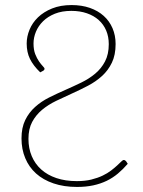

<svg xmlns="http://www.w3.org/2000/svg" viewBox="-20 -731 567 759"><path d="M139 -445Q111.5 -471.5 98.5 -498Q85.5 -524.5 85.5 -559Q85.5 -586.5 96.8 -613.8Q108 -641 130.2 -662.5Q152.5 -684 185.8 -697.5Q219 -711 263 -711Q303 -711 335.2 -699.8Q367.5 -688.5 390 -668.2Q412.5 -648 424.8 -619.5Q437 -591 437 -557Q437 -513.5 422.2 -483Q407.5 -452.5 383.2 -430.5Q359 -408.5 328 -392.2Q297 -376 264.8 -361.5Q232.5 -347 201.5 -332Q170.5 -317 146.2 -296.8Q122 -276.5 107.2 -249Q92.5 -221.5 92.5 -182Q92.5 -144.5 105.5 -113.8Q118.5 -83 143 -61Q167.5 -39 203 -27Q238.5 -15 284 -15Q316 -15 341.2 -21.2Q366.5 -27.5 385.8 -36.8Q405 -46 419 -56.8Q433 -67.5 443 -76.8Q453 -86 459.2 -92.2Q465.5 -98.5 469 -98.5Q472.5 -98.5 474.2 -97.2Q476 -96 478.5 -93.5L485 -83.5Q466.5 -62 446.2 -45Q426 -28 401.8 -16.2Q377.5 -4.5 348.5 1.8Q319.5 8 284.5 8Q232.5 8 191.5 -6Q150.5 -20 122.5 -45.2Q94.5 -70.5 79.8 -105.8Q65 -141 65 -184Q65 -226.5 79.8 -256.5Q94.5 -286.5 118.8 -308.2Q143 -330 174 -345.5Q205 -361 237.5 -375.2Q270 -389.5 301 -404.5Q332 -419.5 356.2 -439.8Q380.5 -460 395.2 -488.2Q410 -516.5 410 -556.5Q410 -586 399.8 -610.2Q389.5 -634.5 370.2 -651.8Q351 -669 323.5 -678.5Q296 -688 262 -688Q225 -688 197 -676.8Q169 -665.5 150.2 -647Q131.5 -628.5 122 -605.5Q112.5 -582.5 112.5 -559Q112.5 -534.5 119.2 -517.2Q126 -500 134.2 -488.2Q142.5 -476.5 149.2 -469.5Q156 -462.5 156 -459.5Q156 -454.5 151 -451.5Z"/></svg>

Font: Lato 2
Style: Regular
Weight: 200
Designer: Lukasz Dziedzic with Adam Twardoch and Botio Nikoltchev
Foundry: tyPoland Lukasz Dziedzic
Version: Version 2.015; 2015-08-06; http://www.latofonts.com/